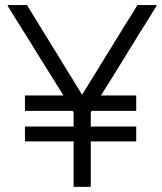

<svg xmlns="http://www.w3.org/2000/svg" viewBox="-20 -727 636 755"><path d="M302.7 -354.5Q327.1 -393.6 350.6 -431.6Q375 -470.7 398.4 -509.8Q416 -537.1 432.6 -565.4Q450.2 -592.8 466.8 -621.1Q480.5 -642.6 494.1 -664.1Q506.8 -685.5 520.5 -707Q521.5 -707 522.5 -707Q523.4 -707 524.4 -707Q531.2 -707 538.1 -707Q544.9 -707 551.8 -707Q556.6 -707 561.5 -707Q565.4 -707 570.3 -707Q576.2 -707 582 -707Q588.9 -707 594.7 -707Q594.7 -707 595.7 -706.1Q595.7 -705.1 595.7 -704.1Q594.7 -702.1 593.8 -700.2Q591.8 -698.2 590.8 -696.3Q583 -683.6 575.2 -670.9Q567.4 -658.2 559.6 -645.5Q542 -617.2 524.4 -589.8Q507.8 -561.5 490.2 -534.2Q473.6 -506.8 456.1 -478.5Q438.5 -451.2 421.9 -422.9Q410.2 -405.3 399.4 -387.7Q387.7 -369.1 377 -351.6Q390.6 -351.6 403.3 -351.6Q416 -351.6 429.7 -351.6Q440.4 -351.6 452.1 -351.6Q463.9 -351.6 474.6 -351.6Q485.4 -351.6 495.1 -351.6Q505.9 -351.6 515.6 -351.6Q515.6 -349.6 515.6 -347.7Q515.6 -345.7 515.6 -343.8Q515.6 -338.9 515.6 -334Q515.6 -329.1 515.6 -323.2Q515.6 -320.3 515.6 -316.4Q515.6 -313.5 515.6 -309.6Q515.6 -304.7 515.6 -300.8Q515.6 -295.9 515.6 -291Q514.6 -291 512.7 -291Q510.7 -291 508.8 -291Q489.3 -291 469.7 -291Q450.2 -291 430.7 -291Q417 -291 403.3 -291Q389.6 -291 377 -291Q377 -291 358.4 -291Q340.8 -291 340.8 -291Q340.8 -291 339.8 -291Q339.8 -290 339.8 -290Q338.9 -289.1 338.9 -288.1Q337.9 -287.1 337.9 -286.1Q337.9 -286.1 336.9 -286.1Q336.9 -286.1 336.9 -286.1Q336.9 -279.3 336.9 -271.5Q336.9 -264.6 336.9 -257.8Q336.9 -252.9 336.9 -248Q336.9 -242.2 336.9 -237.3Q336.9 -235.4 336.9 -233.4Q336.9 -231.4 336.9 -229.5Q355.5 -229.5 374 -229.5Q392.6 -229.5 411.1 -229.5Q424.8 -229.5 438.5 -229.5Q453.1 -229.5 466.8 -229.5Q479.5 -229.5 491.2 -229.5Q503.9 -229.5 515.6 -229.5Q515.6 -227.5 515.6 -225.6Q515.6 -223.6 515.6 -221.7Q515.6 -216.8 515.6 -211.9Q515.6 -207 515.6 -202.1Q515.6 -198.2 515.6 -195.3Q515.6 -191.4 515.6 -188.5Q515.6 -183.6 515.6 -179.7Q515.6 -174.8 515.6 -170.9Q514.6 -170.9 512.7 -170.9Q510.7 -170.9 508.8 -170.9Q488.3 -170.9 467.8 -170.9Q447.3 -170.9 426.8 -170.9Q413.1 -170.9 399.4 -170.9Q385.7 -170.9 371.1 -170.9Q362.3 -170.9 354.5 -170.9Q345.7 -170.9 336.9 -170.9Q336.9 -152.3 336.9 -133.8Q336.9 -115.2 336.9 -96.7Q336.9 -83 336.9 -69.3Q336.9 -55.7 336.9 -42Q336.9 -29.3 336.9 -16.6Q336.9 -4.9 336.9 7.8Q335 7.8 333 7.8Q331.1 7.8 329.1 7.8Q323.2 7.8 317.4 7.8Q311.5 7.8 305.7 7.8Q301.8 7.8 296.9 7.8Q293 7.8 289.1 7.8Q284.2 7.8 279.3 7.8Q274.4 7.8 269.5 7.8Q269.5 5.9 269.5 3.9Q269.5 2 269.5 0Q269.5 -20.5 269.5 -40Q269.5 -60.5 269.5 -81.1Q269.5 -94.7 269.5 -108.4Q269.5 -123 269.5 -136.7Q269.5 -144.5 269.5 -153.3Q269.5 -162.1 269.5 -170.9Q249 -170.9 229.5 -170.9Q210 -170.9 189.5 -170.9Q174.8 -170.9 160.2 -170.9Q145.5 -170.9 129.9 -170.9Q117.2 -170.9 104.5 -170.9Q90.8 -170.9 78.1 -170.9Q78.1 -172.9 78.1 -173.8Q78.1 -175.8 78.1 -177.7Q78.1 -182.6 78.1 -188.5Q78.1 -193.4 78.1 -198.2Q78.1 -201.2 78.1 -205.1Q78.1 -208 78.1 -211.9Q78.1 -215.8 78.1 -220.7Q78.1 -224.6 78.1 -229.5Q80.1 -229.5 82 -229.5Q84 -229.5 85.9 -229.5Q107.4 -229.5 128.9 -229.5Q150.4 -229.5 172.9 -229.5Q187.5 -229.5 202.1 -229.5Q216.8 -229.5 232.4 -229.5Q241.2 -229.5 251 -229.5Q259.8 -229.5 269.5 -229.5Q269.5 -235.4 269.5 -241.2Q269.5 -246.1 269.5 -252Q269.5 -256.8 269.5 -262.7Q269.5 -267.6 269.5 -272.5Q269.5 -278.3 269.5 -279.3Q269.5 -280.3 269.5 -286.1Q268.6 -286.1 267.6 -287.1Q267.6 -288.1 266.6 -289.1Q266.6 -290 266.6 -290Q265.6 -291 265.6 -291Q245.1 -291 225.6 -291Q206.1 -291 185.5 -291Q171.9 -291 157.2 -291Q142.6 -291 128.9 -291Q116.2 -291 103.5 -291Q90.8 -291 78.1 -291Q78.1 -293 78.1 -294.9Q78.1 -296.9 78.1 -298.8Q78.1 -303.7 78.1 -309.6Q78.1 -314.5 78.1 -319.3Q78.1 -323.2 78.1 -326.2Q78.1 -330.1 78.1 -334Q78.1 -337.9 78.1 -342.8Q78.1 -346.7 78.1 -351.6Q80.1 -351.6 82 -351.6Q84 -351.6 85.9 -351.6Q103.5 -351.6 121.1 -351.6Q138.7 -351.6 157.2 -351.6Q168.9 -351.6 181.6 -351.6Q193.4 -351.6 206.1 -351.6Q211.9 -351.6 217.8 -351.6Q223.6 -351.6 229.5 -351.6Q206.1 -388.7 182.6 -426.8Q159.2 -463.9 135.7 -502Q118.2 -529.3 101.6 -557.6Q84 -585 66.4 -613.3Q52.7 -635.7 38.1 -658.2Q24.4 -681.6 9.8 -704.1Q10.7 -705.1 11.7 -707Q14.6 -707 21.5 -707Q28.3 -707 35.2 -707Q42 -707 48.8 -707Q53.7 -707 58.6 -707Q62.5 -707 67.4 -707Q72.3 -707 76.2 -707Q81.1 -707 85.9 -707Q85.9 -707 86.9 -706.1Q86.9 -705.1 87.9 -704.1Q113.3 -663.1 137.7 -623Q163.1 -582 187.5 -542Q205.1 -514.6 221.7 -486.3Q238.3 -459 255.9 -430.7Q261.7 -421.9 267.6 -412.1Q272.5 -403.3 278.3 -393.6Q285.2 -383.8 291 -374Q296.9 -364.3 302.7 -354.5Z"/></svg>

Font: LeFont
Style: Light
Weight: 300
Designer: Leryon MEDIA
Version: Version 1.0